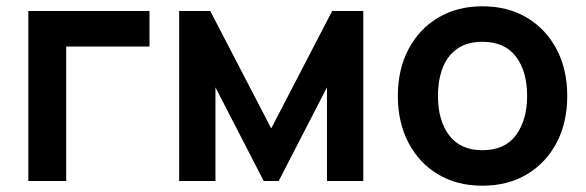

<svg xmlns="http://www.w3.org/2000/svg" viewBox="-20 -575 1862 610"><path d="M190.3 0H70V-540H455V-427.2H190.3Z M664.5 0H549.2V-540H648L841.7 -167L1035.3 -540H1134.2V0H1018.8V-297.5L865.5 0H817.8L664.5 -297.5Z M1512.7 15Q1431.4 15 1371 -21.5Q1310.6 -58 1277.3 -122.3Q1244 -186.6 1244 -270.2Q1244 -354.8 1278 -419Q1312 -483.2 1372.5 -519.1Q1432.9 -555 1512.7 -555Q1594 -555 1654.6 -518.5Q1715.2 -482.1 1748.7 -417.9Q1782.2 -353.7 1782.2 -270.2Q1782.2 -185.9 1748.5 -121.7Q1714.8 -57.4 1654.1 -21.2Q1593.4 15 1512.7 15ZM1512.7 -97.8Q1584.2 -97.8 1619.5 -146Q1654.7 -194.2 1654.7 -270.2Q1654.7 -348.6 1619 -395.4Q1583.3 -442.2 1512.7 -442.2Q1464.2 -442.2 1433 -420.3Q1401.8 -398.5 1386.6 -359.8Q1371.5 -321.2 1371.5 -270.2Q1371.5 -191.4 1407.3 -144.6Q1443.2 -97.8 1512.7 -97.8Z"/></svg>

Font: Manrope Variable Light
Style: Regular
Weight: 200
Designer: Mikhail Sharanda
Foundry: Mikhail Sharanda
Version: Version 4.505